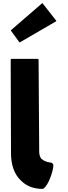

<svg xmlns="http://www.w3.org/2000/svg" viewBox="-20 -1212 436 1239"><path d="M50 -1015 103 -942 107 -938 341 -1074 344 -1077 256 -1189 253 -1192 53 -1019ZM265 1 272 -6C299 -33 331 -132 323 -153L314 -161V-162H313C306 -163 273 -165 249 -186H248C239 -197 233 -212 233 -232L229 -828L225 -832H53L49 -828L51 -223C51 -149 72 -90 110 -52L117 -45C150 -12 196 7 256 7C258 7 261 5 265 1Z"/></svg>

Font: Hussar Woodtype
Style: Bd
Weight: 900
Foundry: Cannot Into Space Fonts
Version: Version 1.07